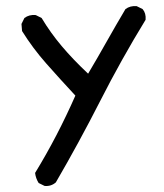

<svg xmlns="http://www.w3.org/2000/svg" viewBox="-20 -490 540 633"><path d="M127 123 107.4 113.3Q97.7 97.7 95.7 80.1Q132.8 19.5 166 -44.4Q199.2 -108.4 228.5 -174.8Q177.7 -229.5 132.8 -280.3Q87.9 -331.1 52.7 -387.7L50.8 -411.1L60.5 -430.7Q76.2 -442.4 97.7 -440.4L117.2 -430.7Q146.5 -381.8 183.6 -337.9Q220.7 -293.9 270.5 -247.1Q301.8 -299.8 332 -353.5Q362.3 -407.2 393.6 -460Q409.2 -471.7 430.7 -469.7L450.2 -460Q461.9 -446.3 460 -424.8Q379.9 -293.9 310.1 -156.7Q240.2 -19.5 164.1 111.3Q148.4 125 127 123Z"/></svg>

Font: NaikaiFont
Style: Regular
Weight: 400
Version: Version 1.67